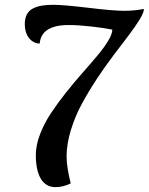

<svg xmlns="http://www.w3.org/2000/svg" viewBox="-20 -769 618 798"><path d="M578.1 -731.9Q578.1 -716.8 560.3 -687.7Q542.5 -658.7 514.2 -621.3Q485.8 -584 451.7 -539.1Q417.5 -494.1 383.3 -442.4Q349.1 -390.6 320.8 -338.6Q292.5 -286.6 274.7 -228.8Q256.8 -170.9 256.8 -119.1Q256.8 -75.2 273.9 -6.8Q242.2 8.8 210.9 8.8Q170.4 8.8 149.7 -26.1Q128.9 -61 128.9 -125Q128.9 -165.5 146.5 -211.2Q164.1 -256.8 192.1 -299.1Q220.2 -341.3 253.9 -383.8Q287.6 -426.3 321.5 -464.6Q355.5 -502.9 383.5 -536.4Q411.6 -569.8 429.2 -598.6Q446.8 -627.4 446.8 -646Q413.1 -652.8 358.9 -658.9Q304.7 -665 266.1 -665Q151.4 -665 145 -587.9Q117.7 -588.9 100.3 -611.3Q83 -633.8 83 -668.9Q83 -693.4 92 -709.7Q101.1 -726.1 118.2 -734.4Q135.3 -742.7 154.8 -745.8Q174.3 -749 201.2 -749Q243.7 -749 347.2 -736.6Q450.7 -724.1 496.1 -724.1Q539.6 -724.1 578.1 -731.9Z"/></svg>

Font: Lobster Two
Style: Italic
Weight: 400
Designer: Pablo Impallari
Foundry: Pablo Impallari. www.impallari.com
Version: Version 1.006